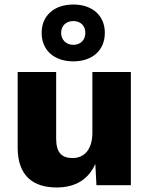

<svg xmlns="http://www.w3.org/2000/svg" viewBox="-20 -818 659 848"><path d="M304 -798C219 -798 164 -749 164 -673C164 -596 219 -547 304 -547C388 -547 443 -596 443 -673C443 -749 388 -798 304 -798ZM304 -725C336 -725 357 -704 357 -673C357 -642 336 -620 304 -620C272 -620 250 -642 250 -673C250 -704 272 -725 304 -725ZM230 10C311 10 370 -24 401 -94L406 0H558V-500H388V-232C388 -154 349 -120 301 -120C254 -120 228 -142 228 -206V-500H58V-166C58 -40 128 10 230 10Z"/></svg>

Font: Work Sans
Style: Bold
Weight: 700
Designer: Wei Huang
Foundry: Wei Huang
Version: Version 2.012